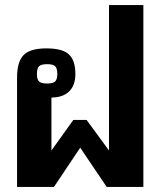

<svg xmlns="http://www.w3.org/2000/svg" viewBox="-20 -734 630 754"><path d="M47 -430Q47 -491 72.5 -517.5Q98 -544 162 -544Q226 -544 251 -520Q276 -496 276 -444Q276 -398 251 -374.5Q226 -351 182 -351V-143L268 -263H320L408 -143V-714H543V0H399L295 -154L192 0H47ZM205 -443Q205 -466 196.5 -474Q188 -482 165 -482Q142 -482 133.5 -474Q125 -466 125 -443Q125 -422 133.5 -414Q142 -406 165 -406Q188 -406 196.5 -414Q205 -422 205 -443Z"/></svg>

Font: Pridi Medium
Style: Regular
Weight: 500
Designer: Katatrad Team
Foundry: CadsonDemak
Version: Version 1.001